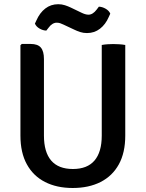

<svg xmlns="http://www.w3.org/2000/svg" viewBox="-20 -902 710 935"><path d="M590 -241.5Q590 -158.5 558.8 -101.8Q527.5 -45 470 -15.8Q412.5 13.5 334 13.5Q256.5 13.5 199.2 -15.8Q142 -45 110.8 -101.8Q79.5 -158.5 79.5 -241.5V-681.5L86 -688H129Q164 -688 179 -670.2Q194 -652.5 194 -614.5V-241.5Q194 -161.5 229.2 -120.2Q264.5 -79 335 -79Q405 -79 440.2 -120.2Q475.5 -161.5 475.5 -241.5V-683Q489 -685.5 503.8 -686.5Q518.5 -687.5 531 -687.5Q544 -687.5 560.2 -686.5Q576.5 -685.5 590 -683ZM288.5 -782.5Q280.5 -786.5 272.8 -789Q265 -791.5 256 -791.5Q245.5 -791.5 235.2 -785.2Q225 -779 216.5 -767L205.5 -753Q189 -753.5 172.8 -762.8Q156.5 -772 150 -787L157.5 -803Q173.5 -839.5 200.5 -860.5Q227.5 -881.5 263.5 -881.5Q281 -881.5 296.2 -876.5Q311.5 -871.5 324 -865.5L376 -840.5Q385 -836 394 -833.2Q403 -830.5 411 -830.5Q421.5 -830.5 431.5 -836.8Q441.5 -843 450.5 -855L461.5 -869.5Q478 -869 494.5 -859.5Q511 -850 517 -835.5L509.5 -819Q494 -783 466.8 -762Q439.5 -741 403.5 -741Q386 -741 370.5 -746Q355 -751 343 -757Z"/></svg>

Font: Signika Negative Light Medium
Style: Regular
Weight: 500
Version: Version 2.001